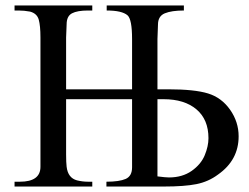

<svg xmlns="http://www.w3.org/2000/svg" viewBox="-20 -682 911 702"><path d="M223.6 -592.8 221.7 -544.9V-355.5H462.9V-539.1Q462.9 -611.3 446.3 -626Q425.8 -643.6 370.1 -643.6V-662.1H652.3V-643.6Q607.4 -643.6 582.5 -633.3Q557.6 -623 557.6 -591.8L555.7 -539.1V-355.5H594.7Q691.4 -355.5 740.7 -340.3Q790 -325.2 821.3 -280.8Q852.5 -236.3 852.5 -183.6Q852.5 -96.7 777.3 -43.9Q742.2 -17.6 698.2 -8.8Q654.3 0 579.1 0H369.1V-17.6Q416 -17.6 439.5 -27.8Q462.9 -38.1 462.9 -70.3V-319.3H221.7V-117.2Q221.7 -87.9 223.6 -72.3Q228.5 -31.2 261.7 -22.5Q282.2 -17.6 301.8 -17.6H317.4V0H33.2V-17.6H52.7Q127.9 -17.6 127.9 -72.3V-544.9Q127.9 -587.9 121.6 -610.4Q115.2 -632.8 89.8 -639.6Q68.4 -643.6 47.9 -643.6H33.2V-662.1H317.4V-643.6H301.8Q262.7 -643.6 243.2 -633.3Q223.6 -623 223.6 -592.8ZM742.2 -176.8Q742.2 -245.1 698.2 -282.2Q654.3 -319.3 578.1 -319.3H555.7V-37.1Q585.9 -33.2 597.7 -33.2Q646.5 -33.2 680.7 -57.1Q714.8 -81.1 728.5 -114.3Q742.2 -147.5 742.2 -176.8Z"/></svg>

Font: Menaion Unicode
Style: Regular
Weight: 400
Designer: Aleksandr Andreev
Foundry: Ponomar Technologies, Inc.
Version: 2.0